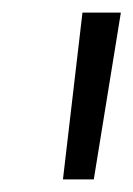

<svg xmlns="http://www.w3.org/2000/svg" viewBox="-20 -760 212 305"><path d="M172 -740 129 -475H80L111 -740Z"/></svg>

Font: Pathway Extreme 8pt Thin 12pt Thin
Style: Italic
Weight: 250
Italic angle: -8°
Version: Version 1.001;gftools[0.9.26]